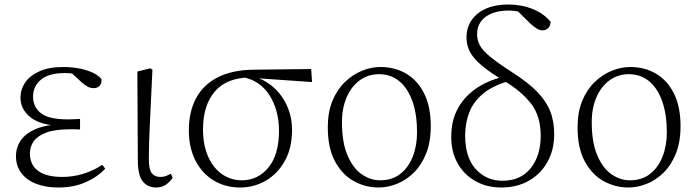

<svg xmlns="http://www.w3.org/2000/svg" viewBox="-20 -820 3098 854"><path d="M239 14Q182 14 139.5 -3Q97 -20 74 -51.5Q51 -83 51 -125Q51 -164 72.5 -195.5Q94 -227 140 -246.5Q186 -266 259 -267V-259Q161 -262 116 -298Q71 -334 71 -385Q71 -422 92 -453Q113 -484 155.5 -503Q198 -522 262 -522Q295 -522 327 -516.5Q359 -511 386.5 -499.5Q414 -488 431 -469Q434 -450 423.5 -439Q413 -428 398 -428Q383 -428 372 -433.5Q361 -439 344 -453L289 -504L343 -502L347 -485Q322 -490 305 -492.5Q288 -495 268 -495Q198 -495 162.5 -466Q127 -437 127 -390Q127 -344 162 -316.5Q197 -289 282 -289Q293 -289 305.5 -289.5Q318 -290 336 -291V-244Q318 -245 309.5 -245Q301 -245 293 -245Q224 -245 185 -230Q146 -215 129.5 -191Q113 -167 113 -138Q113 -87 149.5 -60Q186 -33 258 -33Q305 -33 350.5 -47Q396 -61 435 -87L448 -70Q414 -33 361 -9.5Q308 14 239 14Z M675 14Q637 14 615 -13Q593 -40 593 -109L591 -502L649 -516L658 -510Q654 -424 651 -362.5Q648 -301 646 -256.5Q644 -212 643 -178Q642 -144 642 -114Q642 -65 655.5 -49Q669 -33 693 -33Q708 -33 719 -37.5Q730 -42 740 -47L748 -30Q739 -14 720 0Q701 14 675 14Z M1048 14Q983 14 931 -17Q879 -48 849.5 -105.5Q820 -163 820 -241Q820 -322 851.5 -382Q883 -442 947.5 -475.5Q1012 -509 1109 -510L1364 -513L1368 -455L1110 -473L1097 -476Q988 -475 935.5 -413Q883 -351 883 -245Q883 -174 906 -123Q929 -72 968 -45Q1007 -18 1056 -18Q1127 -18 1174 -75Q1221 -132 1221 -239Q1221 -284 1210 -324.5Q1199 -365 1178 -397.5Q1157 -430 1125.5 -451Q1094 -472 1052 -478L1062 -487Q1111 -484 1151 -463Q1191 -442 1219.5 -408.5Q1248 -375 1263.5 -332.5Q1279 -290 1279 -243Q1279 -161 1246.5 -103.5Q1214 -46 1161.5 -16Q1109 14 1048 14Z M1664 14Q1606 14 1554.5 -14Q1503 -42 1470.5 -101.5Q1438 -161 1438 -254Q1438 -321 1458.5 -371Q1479 -421 1513.5 -454.5Q1548 -488 1589.5 -505Q1631 -522 1672 -522Q1737 -522 1787.5 -492Q1838 -462 1867 -403.5Q1896 -345 1896 -259Q1896 -189 1875.5 -137.5Q1855 -86 1821 -52.5Q1787 -19 1746 -2.5Q1705 14 1664 14ZM1671 -18Q1724 -18 1760.5 -46.5Q1797 -75 1816 -123.5Q1835 -172 1835 -232Q1835 -310 1815 -368Q1795 -426 1757 -458Q1719 -490 1666 -490Q1618 -490 1580.5 -463Q1543 -436 1522 -387.5Q1501 -339 1501 -276Q1501 -188 1525 -130.5Q1549 -73 1588 -45.5Q1627 -18 1671 -18Z M2210 14Q2145 14 2094.5 -14.5Q2044 -43 2015.5 -93.5Q1987 -144 1987 -211Q1987 -287 2019 -342Q2051 -397 2106 -432Q2161 -467 2231 -481V-487L2253 -462Q2177 -442 2132 -406Q2087 -370 2068 -322Q2049 -274 2049 -217Q2049 -120 2096 -68Q2143 -16 2215 -16Q2296 -16 2340.5 -72Q2385 -128 2385 -216Q2385 -305 2341 -360.5Q2297 -416 2224 -459Q2157 -499 2120.5 -530.5Q2084 -562 2069.5 -591Q2055 -620 2055 -654Q2055 -698 2078 -731Q2101 -764 2142.5 -782Q2184 -800 2240 -800Q2299 -800 2349 -780Q2399 -760 2429 -723Q2429 -707 2419 -696Q2409 -685 2393 -685Q2380 -685 2366.5 -693.5Q2353 -702 2336 -718L2273 -780L2331 -771L2336 -750Q2316 -762 2292 -767.5Q2268 -773 2242 -773Q2178 -773 2140 -745Q2102 -717 2102 -668Q2102 -642 2114 -619Q2126 -596 2160.5 -567.5Q2195 -539 2262 -496Q2329 -453 2369 -412Q2409 -371 2427 -326Q2445 -281 2445 -223Q2445 -154 2415.5 -100.5Q2386 -47 2333 -16.5Q2280 14 2210 14Z M2775 14Q2717 14 2665.5 -14Q2614 -42 2581.5 -101.5Q2549 -161 2549 -254Q2549 -321 2569.5 -371Q2590 -421 2624.5 -454.5Q2659 -488 2700.5 -505Q2742 -522 2783 -522Q2848 -522 2898.5 -492Q2949 -462 2978 -403.5Q3007 -345 3007 -259Q3007 -189 2986.5 -137.5Q2966 -86 2932 -52.5Q2898 -19 2857 -2.5Q2816 14 2775 14ZM2782 -18Q2835 -18 2871.5 -46.5Q2908 -75 2927 -123.5Q2946 -172 2946 -232Q2946 -310 2926 -368Q2906 -426 2868 -458Q2830 -490 2777 -490Q2729 -490 2691.5 -463Q2654 -436 2633 -387.5Q2612 -339 2612 -276Q2612 -188 2636 -130.5Q2660 -73 2699 -45.5Q2738 -18 2782 -18Z"/></svg>

Font: Early Summer Mincho VF
Style: Regular
Weight: 250
Designer: GuiWonder
Version: Version 1.002